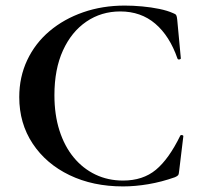

<svg xmlns="http://www.w3.org/2000/svg" viewBox="-20 -656 721 688"><path d="M427 -636Q457 -636 489.5 -633Q522 -630 551 -624Q580 -618 600 -609Q609 -606 611.5 -601.5Q614 -597 615 -586L628 -447Q628 -444 623 -443Q618 -442 616 -446Q588 -527 536.5 -571Q485 -615 411 -615Q343 -615 289.5 -578.5Q236 -542 205.5 -475Q175 -408 175 -315Q175 -245 193 -188.5Q211 -132 244 -92Q277 -52 322 -30.5Q367 -9 421 -9Q492 -9 538.5 -47.5Q585 -86 626 -170Q628 -173 632.5 -172Q637 -171 637 -168L622 -44Q621 -32 618.5 -28.5Q616 -25 607 -21Q559 -4 511.5 4Q464 12 421 12Q313 12 229 -28.5Q145 -69 97 -141.5Q49 -214 49 -308Q49 -380 77.5 -440.5Q106 -501 157.5 -544.5Q209 -588 278 -612Q347 -636 427 -636Z"/></svg>

Font: Cormorant Garamond Light
Style: Bold
Weight: 700
Version: Version 4.001